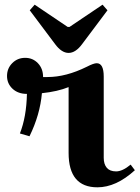

<svg xmlns="http://www.w3.org/2000/svg" viewBox="-20 -785 596 820"><path d="M393 -515Q423 -515 423 -458V-111Q423 -84 436 -68.5Q449 -53 476 -53Q503 -53 538 -82L556 -58Q476 15 396 15Q273 15 273 -132V-413Q226 -394 159 -387Q151 -295 106 -203L65 -215Q93 -286 95 -384Q57 -384 33.5 -406Q10 -428 10 -460.5Q10 -493 32.5 -515.5Q55 -538 87.5 -538Q120 -538 142 -515Q164 -492 164 -456H183Q262 -456 351 -500Q380 -515 393 -515ZM215 -597 107 -741 128 -765 269 -670H277L418 -765L439 -741L331 -597Q303 -559 273 -559Q243 -559 215 -597Z"/></svg>

Font: Croissant One
Style: Regular
Weight: 400
Designer: Eduardo Rodriguez Tunni
Foundry: Eduardo Rodriguez Tunni
Version: Version 1.001